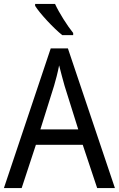

<svg xmlns="http://www.w3.org/2000/svg" viewBox="-20 -964 610 984"><path d="M262 -944H160V-934C184 -895 255 -819 299 -784H355V-795C325 -832 283 -898 262 -944ZM478 0H569L328 -716H240L0 0H91L164 -222H404ZM311 -524 381 -301H187L257 -524C265 -551 276 -592 283 -629C289 -602 305 -547 311 -524Z"/></svg>

Font: Noto Sans Thai Looped SemiCondensed
Style: Regular
Weight: 400
Width: 4
Designer: Sasikarn Vongin, Ben Mitchell
Foundry: The Fontpad Ltd
Version: Version 1.001